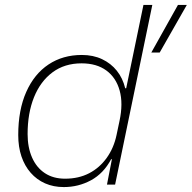

<svg xmlns="http://www.w3.org/2000/svg" viewBox="-20 -749 778 779"><path d="M594 -536 702 -729H738L628 -536ZM239 10Q197 10 163 -5Q129 -20 104.5 -48Q80 -76 67 -114.5Q54 -153 54 -201Q54 -303 86.5 -376Q119 -449 177 -487.5Q235 -526 312 -526Q358 -526 394 -509Q430 -492 454 -462Q478 -432 488 -391H492L562 -729H598L447 0H414L434 -103H431Q400 -45 349 -17.5Q298 10 239 10ZM244 -24Q299 -24 341.5 -46Q384 -68 413 -108.5Q442 -149 453 -202L465 -259Q480 -329 465.5 -381.5Q451 -434 411.5 -463Q372 -492 311 -492Q242 -492 193 -455.5Q144 -419 118 -354.5Q92 -290 92 -205Q92 -151 110 -110Q128 -69 162 -46.5Q196 -24 244 -24Z"/></svg>

Font: Mona Sans
Style: Italic
Weight: 200
Italic angle: -11.6951°
Designer: Deni Anggara
Foundry: GitHub
Version: Version 2.000